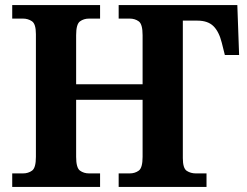

<svg xmlns="http://www.w3.org/2000/svg" viewBox="-20 -734 969 754"><path d="M28 0V-53H70Q91 -53 106 -64Q121 -75 121 -118V-600Q121 -640 105.5 -650.5Q90 -661 70 -661H28V-714H373V-661H330Q309 -661 294 -650Q279 -639 279 -596V-403H540V-596Q540 -639 525 -650Q510 -661 489 -661H446V-714H912L919 -518H863L851 -566Q840 -610 818 -631.5Q796 -653 755 -653H698V-113Q698 -73 713.5 -63Q729 -53 749 -53H791V0H446V-53H489Q510 -53 525 -64Q540 -75 540 -118V-342H279V-118Q279 -75 294 -64Q309 -53 330 -53H373V0Z"/></svg>

Font: NotoSerif-Bold
Style: Regular
Weight: 700
Designer: Monotype Design Team
Foundry: Monotype Imaging Inc.
Version: Version 2.007; ttfautohint (v1.8) -l 8 -r 50 -G 200 -x 14 -D